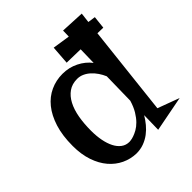

<svg xmlns="http://www.w3.org/2000/svg" viewBox="-179 -756 901 901"><g transform="rotate(-45 271.0 -306.0)"><path d="M483.9 -508.8 434.1 -61 542 -21 365.2 13.2 367.2 -82Q355.5 -62 340.3 -43.7Q325.2 -25.4 306.4 -11.2Q287.6 2.9 264.6 11.5Q241.7 20 214.8 20Q176.8 19 142.8 2.9Q108.9 -13.2 83.3 -43.2Q57.6 -73.2 42.7 -116.9Q27.8 -160.6 27.8 -216.8Q27.8 -285.2 43.9 -336.4Q60.1 -387.7 87.9 -421.9Q115.7 -456.1 153.1 -473.1Q190.4 -490.2 232.9 -490.2Q275.9 -490.2 312.7 -471.9Q349.6 -453.6 373 -422.9L375 -511.2L284.2 -513.2L291 -606L377.9 -592.8L378.9 -631.8L497.1 -626L491.2 -576.2L528.8 -570.8L522 -507.8ZM230 -42Q231.4 -42 239.7 -43Q248 -43.9 260.3 -48.1Q272.5 -52.2 287.4 -60.5Q302.2 -68.8 317.1 -83.7Q332 -98.6 345.7 -121.1Q359.4 -143.6 369.1 -175.8L372.1 -335Q364.7 -352.5 353.8 -368.7Q342.8 -384.8 329.3 -397.2Q315.9 -409.7 299.6 -417.2Q283.2 -424.8 265.1 -424.8Q231.4 -424.8 207.8 -408.2Q184.1 -391.6 168.7 -362.3Q153.3 -333 146.2 -293Q139.2 -252.9 139.2 -206.1Q139.2 -171.4 145 -141.4Q150.9 -111.3 162.1 -89.4Q173.3 -67.4 190.4 -54.7Q207.5 -42 230 -42Z"/></g></svg>

Font: Risque
Style: Regular
Weight: 400
Designer: Astigmatic (AOETI)
Foundry: Astigmatic (AOETI)
Version: Version 1.000